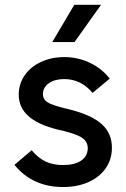

<svg xmlns="http://www.w3.org/2000/svg" viewBox="-20 -751 517 785"><path d="M39.1 -77.1 109.4 -136.7Q136.2 -105 166.5 -90.6Q196.8 -76.2 237.3 -76.2Q285.6 -76.2 312 -94.5Q338.4 -112.8 338.9 -145.5Q338.4 -163.1 329.3 -175Q320.3 -187 299.3 -196.5Q278.3 -206.1 240.2 -215.8L213.9 -221.7Q134.3 -241.7 95.5 -276.9Q56.6 -312 56.6 -364.3Q56.6 -407.7 80.8 -442.9Q105 -478 147.7 -497.8Q190.4 -517.6 243.2 -517.6Q298.3 -517.6 346.9 -494.6Q395.5 -471.7 428.7 -429.7L358.4 -371.1Q311.5 -427.7 242.2 -427.7Q203.6 -427.7 179.7 -410.6Q155.8 -393.6 155.3 -366.2Q155.8 -352.1 163.1 -342.8Q170.4 -333.5 187.7 -325.9Q205.1 -318.4 236.3 -310.5L263.7 -303.7Q354 -281.2 396 -243.4Q438 -205.6 437.5 -146.5Q437.5 -99.6 412.4 -63.2Q387.2 -26.9 341.8 -6.6Q296.4 13.7 237.3 13.7Q175.3 13.7 125.2 -9.3Q75.2 -32.2 39.1 -77.1ZM193.8 -579.1 283.7 -731.4H393.1L284.7 -579.1Z"/></svg>

Font: Wanted Sans Medium
Style: Regular
Weight: 500
Designer: Original Design by Kil Hyung-jin and Kang Hanbin, Wanted Lab, Inc; Hangeul from Source Han Sans by Jang Soo-young and Ka
Foundry: Wanted Lab, Inc.
Version: Version 1.001